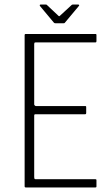

<svg xmlns="http://www.w3.org/2000/svg" viewBox="-20 -822 481 842"><path d="M93 0Q88 0 88 -5V-668Q88 -673 93 -673H398Q401 -673 402 -672Q403 -671 403 -668V-641Q403 -639 402 -637.5Q401 -636 398 -636H136Q132 -636 131 -634Q130 -632 130 -629V-364Q130 -362 132.5 -359.5Q135 -357 137 -357H353Q356 -357 357 -356Q358 -355 358 -352V-326Q358 -324 357 -322.5Q356 -321 353 -321H136Q132 -321 131 -319.5Q130 -318 130 -314V-45Q130 -41 131 -38.5Q132 -36 137 -36H398Q401 -36 402 -35Q403 -34 403 -31V-5Q403 -2 402 -1Q401 0 398 0ZM223 -720Q218 -720 216 -723L155 -796Q154 -798 154.5 -800Q155 -802 158 -802H181Q186 -802 187 -799L236 -753Q240 -749 243 -753L293 -799Q295 -802 299 -802H323Q326 -802 327 -800Q328 -798 326 -796L265 -723Q264 -720 259 -720Z"/></svg>

Font: Glory ExtraLight
Style: Regular
Weight: 250
Version: Version 1.011